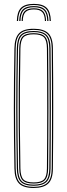

<svg xmlns="http://www.w3.org/2000/svg" viewBox="-20 -952 342 978"><path d="M152.5 -932.2Q197.8 -932.2 217.9 -912Q238 -891.8 239 -845.2H233Q232 -888.8 213.2 -907.6Q194.5 -926.5 152.5 -926.5Q110.2 -926.5 91.6 -907.6Q73 -888.8 72 -845.2H65.8Q67 -891.8 87 -912Q107 -932.2 152.5 -932.2ZM152.5 -921Q191.5 -921 208.6 -903.4Q225.8 -885.8 226.8 -845.2H220.8Q220 -882.8 204.1 -899Q188.2 -915.2 152.5 -915.2Q116.8 -915.2 100.8 -899Q84.8 -882.8 84.2 -845.2H78Q79 -885.8 96.2 -903.4Q113.5 -921 152.5 -921ZM152.5 -909.8Q185 -909.8 199.5 -894.8Q214 -879.8 214.5 -845.2H208.8Q208.2 -876.8 195.1 -890.4Q182 -904 152.5 -904Q123 -904 109.8 -890.4Q96.5 -876.8 96 -845.2H90.2Q90.8 -879.8 105.2 -894.8Q119.8 -909.8 152.5 -909.8ZM151.5 5.5Q99 5.5 76.8 -17.6Q54.5 -40.8 53.5 -93.5Q52 -177.2 51.2 -252.6Q50.5 -328 50.5 -400.6Q50.5 -473.2 51.2 -548.1Q52 -623 53.5 -705.5Q54.5 -759 76.8 -782.2Q99 -805.5 151.5 -805.5Q201.5 -805.5 225.2 -783.4Q249 -761.2 249.5 -705.5Q250.2 -628 250.8 -553.1Q251.2 -478.2 251.2 -403.5Q251.2 -328.8 250.8 -251.9Q250.2 -175 249.5 -93.5Q249 -38.5 225.2 -16.5Q201.5 5.5 151.5 5.5ZM151.5 -0.2Q199.2 -0.2 221.1 -21Q243 -41.8 243.5 -93.8Q244.2 -171.2 244.6 -245.9Q245 -320.5 245 -395.1Q245 -469.8 244.6 -546.8Q244.2 -623.8 243.5 -705.5Q243 -758.2 221 -779Q199 -799.8 151.5 -799.8Q102 -799.8 81.2 -778.1Q60.5 -756.5 59.8 -705.5Q58.2 -619.8 57.5 -543.9Q56.8 -468 56.8 -395.9Q56.8 -323.8 57.5 -249.8Q58.2 -175.8 59.8 -93.8Q60.5 -43.2 81.4 -21.8Q102.2 -0.2 151.5 -0.2ZM151.5 -5.8Q105 -5.8 85.8 -25.8Q66.5 -45.8 65.8 -93.8Q64.2 -179.2 63.5 -255Q62.8 -330.8 62.8 -403Q62.8 -475.2 63.5 -549.4Q64.2 -623.5 65.8 -705.5Q66.5 -754.5 85.8 -774.4Q105 -794.2 151.5 -794.2Q196.2 -794.2 216.6 -774.8Q237 -755.2 237.5 -705.5Q238.2 -625 238.6 -549.6Q239 -474.2 239 -400.5Q239 -326.8 238.5 -251Q238 -175.2 237.5 -93.8Q237 -44.8 216.8 -25.2Q196.5 -5.8 151.5 -5.8ZM151.5 -11.5Q194.2 -11.5 212.5 -29.5Q230.8 -47.5 231.2 -93.8Q232 -174.5 232.4 -249.5Q232.8 -324.5 232.8 -398Q232.8 -471.5 232.4 -547.4Q232 -623.2 231.2 -705.2Q230.8 -752.2 212.5 -770.4Q194.2 -788.5 151.5 -788.5Q108 -788.5 90.4 -770.1Q72.8 -751.8 71.8 -705.2Q70.2 -621.2 69.5 -546Q68.8 -470.8 68.8 -398.6Q68.8 -326.5 69.5 -251.8Q70.2 -177 71.8 -94Q72.8 -48 90.4 -29.8Q108 -11.5 151.5 -11.5ZM151.5 -17Q110.5 -17 94.6 -34.1Q78.8 -51.2 78 -94Q76 -208.2 75.4 -306Q74.8 -403.8 75.4 -499.8Q76 -595.8 78 -705.2Q78.8 -748.5 94.5 -765.8Q110.2 -783 151.5 -783Q191.8 -783 208.2 -766.2Q224.8 -749.5 225.2 -705.2Q226 -624 226.4 -548.9Q226.8 -473.8 226.8 -400.2Q226.8 -326.8 226.2 -251.4Q225.8 -176 225.2 -94Q224.8 -50.5 208.2 -33.8Q191.8 -17 151.5 -17ZM151.5 -22.8Q189 -22.8 203.9 -38Q218.8 -53.2 219 -94Q219.8 -172.8 220.1 -247.1Q220.5 -321.5 220.5 -395.2Q220.5 -469 220.1 -545.5Q219.8 -622 219 -705Q218.8 -746.2 204 -761.8Q189.2 -777.2 151.5 -777.2Q113 -777.2 98.9 -761.5Q84.8 -745.8 84 -705Q82.2 -593 81.5 -495.8Q80.8 -398.5 81.4 -301.8Q82 -205 84 -94Q84.8 -54 98.9 -38.4Q113 -22.8 151.5 -22.8Z"/></svg>

Font: Big Shoulders Inline Display Thin ExtraLight
Style: Regular
Weight: 250
Version: Version 2.002